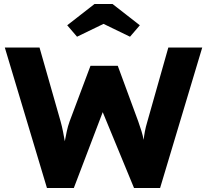

<svg xmlns="http://www.w3.org/2000/svg" viewBox="-20 -937 1033 957"><path d="M214 0 4 -700H177L282 -332Q289 -307 294 -281.5Q299 -256 303 -233Q308 -259 313 -283Q318 -307 327 -332L431 -609H567L669 -332Q678 -307 685 -284Q692 -261 696 -240Q698 -259 702 -281Q706 -303 715 -333L819 -700H988L778 0H648L492 -378L348 0ZM364 -754 315 -811 451 -917H541L677 -811L628 -754L496 -818Z"/></svg>

Font: Lexend
Style: Bold
Weight: 700
Designer: Bonnie Shaver-Troup, Thomas Jockin
Foundry: Lexend
Version: Version 1.007; ttfautohint (v1.8.3)